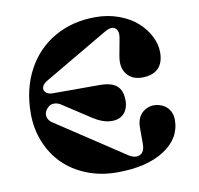

<svg xmlns="http://www.w3.org/2000/svg" viewBox="-85 -864 1001 968"><g transform="rotate(-10 415.0 -380.0)"><path d="M438 15.1Q355 15.1 284.2 -12.9Q213.4 -41 164.3 -89.6Q115.2 -138.2 87.6 -206.1Q60.1 -273.9 60.1 -352.1Q60.1 -476.6 111.3 -573Q162.6 -669.4 254.6 -722.2Q346.7 -774.9 464.8 -774.9Q529.3 -774.9 585.2 -754.2Q641.1 -733.4 677.7 -700.2Q714.4 -667 735.1 -626Q755.9 -585 755.9 -543.9Q755.9 -489.3 727.3 -461.7Q698.7 -434.1 645 -434.1Q593.3 -434.1 566.4 -469.2Q539.6 -504.4 550.8 -563L566.9 -649.9Q573.2 -685.1 555.7 -700.2Q538.1 -715.3 503.9 -696.8L169.9 -501Q149.4 -488.8 144.5 -472.9Q139.6 -457 151.9 -445.6Q164.1 -434.1 187 -434.1H426.8Q487.3 -434.1 514.6 -410.2Q542 -386.2 542 -335Q542 -292.5 518.1 -267.8Q494.1 -243.2 451.7 -244.9Q409.2 -246.6 359.9 -278.8L216.8 -372.1Q199.7 -382.3 182.6 -381.8Q165.5 -381.3 154.1 -370.8Q142.6 -360.4 137 -346.9Q131.3 -333.5 136.7 -317.6Q142.1 -301.8 158.2 -291L503.9 -63Q537.6 -39.6 563.7 -50.3Q589.8 -61 589.8 -104V-187Q589.8 -247.6 632.8 -273.4Q667.5 -293.9 708.5 -281.2Q748.5 -268.6 763.7 -231.4Q770 -214.8 770 -195.8Q770 -101.1 680.2 -43Q590.3 15.1 438 15.1Z"/></g></svg>

Font: Pilowlava
Style: Regular
Weight: 400
Designer: Anton Moglia, Jérémy Landes, Maksym Kobuzan (Cyrillic), Velvetyne Type Foundry
Foundry: Anton Moglia, Jérémy Landes, Velvetyne Type Foundry
Version: Version 1.001;hotconv 1.0.109;makeotfexe 2.5.65596